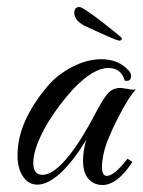

<svg xmlns="http://www.w3.org/2000/svg" viewBox="-20 -526 408 548"><path d="M273 2Q251 2 237 -11Q217 -28 217 -68Q217 -94 226 -127Q192 -70 155 -34Q117 1 87 1Q61 1 46 -22Q30 -44 30 -83Q30 -178 115 -279Q129 -296 147 -310Q165 -324 186 -335Q229 -357 269 -357Q318 -357 347 -325Q354 -318 354 -309Q354 -292 336 -296Q326 -332 289 -332Q247 -332 190 -273Q170 -251 152 -227.5Q134 -204 118 -178Q75 -106 75 -61Q75 -27 101 -27Q130 -27 168 -71Q189 -95 211 -130Q233 -165 257 -211Q267 -230 275 -242Q283 -254 288 -260Q304 -276 326 -275L346 -272Q359 -269 368 -271Q359 -262 346.5 -242.5Q334 -223 318 -192Q301 -159 290 -132Q279 -105 275 -84Q273 -74 272 -65.5Q271 -57 271 -50Q271 -24 285 -24Q305 -24 340 -68L344 -73L358 -64L354 -58Q313 2 273 2ZM320 -410Q317 -410 299 -417.5Q281 -425 259.5 -435Q238 -445 222 -452Q192 -468 192 -489Q192 -506 207 -506Q212 -506 231 -493Q250 -480 272.5 -462.5Q295 -445 311.5 -431.5Q328 -418 328 -417Q328 -410 320 -410Z"/></svg>

Font: Carattere
Style: Regular
Weight: 400
Designer: Robert E. Leuschke
Foundry: Robert E. Leuschke
Version: Version 1.010; ttfautohint (v1.8.3)